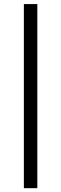

<svg xmlns="http://www.w3.org/2000/svg" viewBox="-20 -725 307 962"><path d="M99.6 217.8H167V-704.6H99.6Z"/></svg>

Font: Estedad Regular
Style: Regular
Weight: 400
Designer: Amin Abedi
Version: Version 7.3